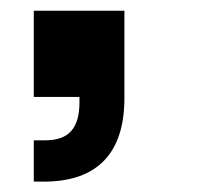

<svg xmlns="http://www.w3.org/2000/svg" viewBox="-20 -132 384 361"><path d="M43.5 209.5H62.5C162.6 209.5 213.9 156.2 213.9 52.7V-111.8H43.5V50.3H129.4V60.1C129.4 107.9 110.4 131.8 65.4 131.8H43.5Z"/></svg>

Font: Raveo
Style: Bold
Weight: 700
Designer: Jakub Foglar, Rasmus Andersson (Inter)
Foundry: Jakubfoglar.com
Version: Version 1.100;Glyphs 3.2.3 (3260)